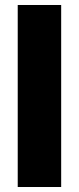

<svg xmlns="http://www.w3.org/2000/svg" viewBox="-20 -749 316 769"><path d="M51 0V-729H225V0Z"/></svg>

Font: Outfit ExtraBold
Style: Regular
Weight: 800
Designer: Rodrigo Fuenzalida
Foundry: fragTYPE
Version: Version 1.100;gftools[0.9.27]